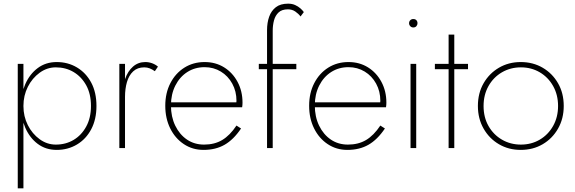

<svg xmlns="http://www.w3.org/2000/svg" viewBox="-20 -809 3142 1049"><path d="M108 220V-460H77V220ZM507 -230Q507 -304 478.5 -357.5Q450 -411 400.5 -440.5Q351 -470 290 -470Q230 -470 186 -437Q142 -404 118 -349Q94 -294 94 -230Q94 -167 118 -111.5Q142 -56 186 -23Q230 10 290 10Q351 10 400.5 -19.5Q450 -49 478.5 -103Q507 -157 507 -230ZM477 -230Q477 -165 451 -117.5Q425 -70 382 -44.5Q339 -19 285 -19Q237 -19 196.5 -48.5Q156 -78 132 -125.5Q108 -173 108 -230Q108 -287 132 -334.5Q156 -382 196.5 -411.5Q237 -441 285 -441Q339 -441 382 -415.5Q425 -390 451 -343Q477 -296 477 -230Z M663 -460H632V0H663ZM826 -420 843 -445Q829 -457 811 -463.5Q793 -470 774 -470Q735 -470 706.5 -445Q678 -420 663.5 -377.5Q649 -335 649 -280H663Q663 -324 673.5 -360.5Q684 -397 707.5 -419Q731 -441 768 -441Q784 -441 798 -435.5Q812 -430 826 -420Z M1092 10Q1158 10 1207 -18Q1256 -46 1297 -107L1272 -123Q1236 -69 1194 -44Q1152 -19 1095 -19Q1042 -19 1001.5 -46.5Q961 -74 937.5 -122.5Q914 -171 914 -233Q914 -294 938 -341.5Q962 -389 1003.5 -415.5Q1045 -442 1098 -442Q1147 -442 1186.5 -418Q1226 -394 1249 -352Q1272 -310 1272 -258Q1272 -250 1270.5 -242.5Q1269 -235 1267 -230L1281 -250H903V-223H1303Q1304 -229 1304.5 -236Q1305 -243 1305 -248Q1305 -311 1278 -361.5Q1251 -412 1204.5 -441Q1158 -470 1098 -470Q1036 -470 987.5 -439.5Q939 -409 911 -355Q883 -301 883 -231Q883 -162 910 -107.5Q937 -53 984.5 -21.5Q1032 10 1092 10Z M1394 -460V-431H1599V-460ZM1622 -719 1640 -743Q1633 -753 1621 -763.5Q1609 -774 1592.5 -781.5Q1576 -789 1554 -789Q1512 -789 1487 -769.5Q1462 -750 1450.5 -717.5Q1439 -685 1439 -644V0H1470V-641Q1470 -671 1477 -697.5Q1484 -724 1502 -741Q1520 -758 1553 -758Q1576 -758 1593.5 -746Q1611 -734 1622 -719Z M1878 10Q1944 10 1993 -18Q2042 -46 2083 -107L2058 -123Q2022 -69 1980 -44Q1938 -19 1881 -19Q1828 -19 1787.5 -46.5Q1747 -74 1723.5 -122.5Q1700 -171 1700 -233Q1700 -294 1724 -341.5Q1748 -389 1789.5 -415.5Q1831 -442 1884 -442Q1933 -442 1972.5 -418Q2012 -394 2035 -352Q2058 -310 2058 -258Q2058 -250 2056.5 -242.5Q2055 -235 2053 -230L2067 -250H1689V-223H2089Q2090 -229 2090.5 -236Q2091 -243 2091 -248Q2091 -311 2064 -361.5Q2037 -412 1990.5 -441Q1944 -470 1884 -470Q1822 -470 1773.5 -439.5Q1725 -409 1697 -355Q1669 -301 1669 -231Q1669 -162 1696 -107.5Q1723 -53 1770.5 -21.5Q1818 10 1878 10Z M2215 -682Q2215 -673 2221.5 -666Q2228 -659 2238 -659Q2249 -659 2255 -666Q2261 -673 2261 -682Q2261 -692 2255 -698.5Q2249 -705 2238 -705Q2228 -705 2221.5 -698.5Q2215 -692 2215 -682ZM2223 -460V0H2254V-460Z M2356 -460V-431H2537V-460ZM2431 -620V0H2462V-620Z M2591 -230Q2591 -161 2622 -106.5Q2653 -52 2706 -21Q2759 10 2825 10Q2892 10 2945 -21Q2998 -52 3029 -106.5Q3060 -161 3060 -230Q3060 -300 3029 -354Q2998 -408 2945 -439Q2892 -470 2825 -470Q2759 -470 2706 -439Q2653 -408 2622 -354Q2591 -300 2591 -230ZM2622 -230Q2622 -291 2649 -339Q2676 -387 2722.5 -414Q2769 -441 2826 -441Q2883 -441 2929 -414Q2975 -387 3002 -339Q3029 -291 3029 -230Q3029 -169 3002 -121Q2975 -73 2929 -46Q2883 -19 2826 -19Q2769 -19 2722.5 -46Q2676 -73 2649 -120.5Q2622 -168 2622 -230Z"/></svg>

Font: Jost ExtraLight
Style: Regular
Weight: 250
Version: Version 3.710